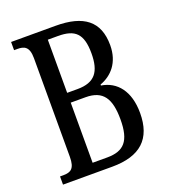

<svg xmlns="http://www.w3.org/2000/svg" viewBox="-132 -809 793 903"><g transform="rotate(-20 264.5 -357.0)"><path d="M28 0H274C416 0 484 -64 484 -193C484 -303 432 -365 355 -377V-382C413 -403 461 -453 461 -541C461 -661 390 -714 251 -714H28V-673H45C77 -673 103 -665 103 -606V-112C103 -53 82 -41 45 -41H28ZM246 -399H194V-665H245C329 -665 365 -634 365 -535C365 -443 333 -399 246 -399ZM267 -49H194V-350H268C356 -350 387 -300 387 -196C387 -88 351 -49 267 -49Z"/></g></svg>

Font: Noto Serif Tamil ExtraCondensed
Style: Italic
Weight: 400
Width: 2
Italic angle: -12°
Designer: Indian Type Foundry, Tom Grace, and the Monotype Design Team
Foundry: Monotype Imaging Inc.
Version: Version 2.003